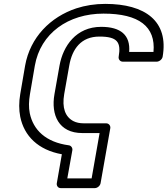

<svg xmlns="http://www.w3.org/2000/svg" viewBox="-20 -766 861 987"><path d="M403 -82H492L451 151H326L352 6C354 -7 344 -18 334 -19C215 -35 151 -98 133 -184C127 -214 128 -246 134 -282L159 -428C188 -595 331 -696 512 -696C695 -696 781 -629 769 -499H644C651 -585 601 -628 500 -628C371 -628 304 -529 286 -429L260 -282C241 -175 282 -82 403 -82ZM590 -474C588 -463 596 -449 611 -449H786C797 -449 813 -459 816 -474C848 -657 727 -746 521 -746C468 -746 418 -738 372 -723C240 -679 135 -575 109 -428L84 -282C77 -241 77 -202 84 -166C104 -67 176 5 298 27L272 176C270 187 277 201 292 201H468C479 201 494 191 497 176L547 -107C549 -118 541 -132 526 -132H412C389 -132 372 -136 358 -143C315 -165 298 -212 310 -282L336 -429C351 -515 397 -578 491 -578C584 -578 603 -549 590 -474Z"/></svg>

Font: Asimov
Style: XWidOuIt
Weight: 500
Designer: Google
Version: Version 2.000980; 2014